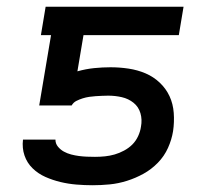

<svg xmlns="http://www.w3.org/2000/svg" viewBox="-20 -540 640 568"><path d="M254 8Q230 8 206 6Q182 4 159 -1.5Q136 -7 114.5 -16.5Q93 -26 76.5 -42Q60 -58 52.5 -80Q45 -102 48 -127H144Q144 -115 151.5 -106Q159 -97 169 -91.5Q179 -86 190.5 -83Q202 -80 213.5 -78.5Q225 -77 237 -76.5Q249 -76 261 -76Q276 -76 290.5 -77.5Q305 -79 319 -83Q333 -87 347 -94.5Q361 -102 371.5 -112.5Q382 -123 388.5 -137Q395 -151 397 -165Q401 -186 395.5 -205Q390 -224 375 -236Q360 -248 340.5 -252.5Q321 -257 300 -257Q291 -257 281.5 -256.5Q272 -256 263 -255.5Q254 -255 244 -253.5Q234 -252 224.5 -249Q215 -246 206 -241.5Q197 -237 192 -228H96L131 -436H101L115 -520H523L509 -436H227L209 -329Q234 -336 258.5 -338.5Q283 -341 307 -341Q334 -341 360.5 -337Q387 -333 410.5 -323Q434 -313 452.5 -295.5Q471 -278 481.5 -255.5Q492 -233 494 -206Q496 -179 492 -152Q488 -127 477 -102.5Q466 -78 447 -58.5Q428 -39 404.5 -26Q381 -13 355.5 -5Q330 3 304.5 5.5Q279 8 254 8Z"/></svg>

Font: Iosevka Aile Medium
Style: Italic
Weight: 500
Italic angle: -9°
Designer: Belleve Invis
Foundry: Belleve Invis
Version: Version 31.1.0; ttfautohint (v1.8.4)